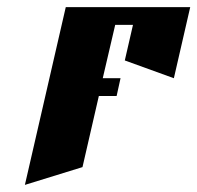

<svg xmlns="http://www.w3.org/2000/svg" viewBox="-20 -520 555 540"><path d="M165 -500H515L469 -300L331 -350L354 -450H304L269 -300H319L308 -250H258L212 -50L50 0Z"/></svg>

Font: SOV_Meka
Style: Italic
Weight: 400
Italic angle: -13°
Version: Version 1.00